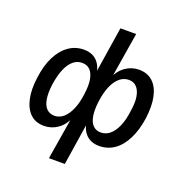

<svg xmlns="http://www.w3.org/2000/svg" viewBox="-151 -831 1102 1147"><g transform="rotate(20 400.0 -257.5)"><path d="M284 180 330 -99H337Q314 -45 275 -18Q236 9 189 9Q136 9 102.5 -22.5Q69 -54 56 -112Q43 -170 54 -248Q64 -328 92.5 -384.5Q121 -441 164 -471Q207 -501 260 -501Q310 -501 340.5 -472.5Q371 -444 378 -394H373L420 -695H520L471 -394H463Q486 -447 525 -474Q564 -501 610 -501Q664 -501 698 -469.5Q732 -438 744.5 -381Q757 -324 747 -245Q736 -166 707.5 -108.5Q679 -51 636.5 -21Q594 9 540 9Q490 9 459.5 -19.5Q429 -48 421 -99H428L385 180ZM226 -69Q258 -69 283.5 -90.5Q309 -112 327 -153.5Q345 -195 352 -253Q360 -310 353 -347.5Q346 -385 327 -404Q308 -423 278 -423Q246 -424 220.5 -402.5Q195 -381 178 -340.5Q161 -300 152 -239Q145 -184 151.5 -146Q158 -108 177 -89Q196 -70 226 -69ZM521 -70Q553 -70 578.5 -91Q604 -112 622 -153Q640 -194 647 -254Q656 -310 649 -347Q642 -384 623 -403.5Q604 -423 574 -423Q542 -423 516 -401.5Q490 -380 472.5 -339.5Q455 -299 447 -240Q440 -184 446.5 -146Q453 -108 472.5 -89Q492 -70 521 -70Z"/></g></svg>

Font: Nunito Sans 10pt SemiCondensed SemiBold
Style: Italic
Weight: 600
Width: 4
Italic angle: -9°
Designer: Vernon Adams
Foundry: Vernon Adams
Version: Version 3.101;gftools[0.9.27]